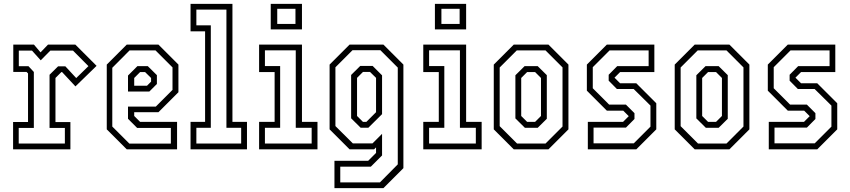

<svg xmlns="http://www.w3.org/2000/svg" viewBox="-20 -770 4384 990"><path d="M47.5 0V-141H124.5V-391.5L117 -399H48.5V-540H155L189 -500L227.5 -540H368.5L478 -430.5L369 -324.5L300 -398.5H296.5L266 -368V-140.5H343V0ZM76.5 -30H314.5V-110.5H235.5V-384.5L279.5 -428H317L373 -367.5L436 -429L356.5 -509H239.5L190 -459L145 -509H77V-428.5H127L154.5 -399V-110.5H76.5Z M797 -540 900 -437V-294.5L797 -191.5H672V-172L702.5 -141.5H893V0H633.5L530.5 -103V-437L633.5 -540ZM782 -510H648L559 -420.5V-117.5L647 -29.5H861V-110.5H687L640 -157.5V-220.5H783.5L869.5 -306.5V-422.5ZM742 -429 789 -382.5V-337L750 -298H640V-380.5L688.5 -429ZM728 -398.5H702.5L672 -368V-328H738L759 -349V-368Z M962.5 0V-141.5H1037.5V-608.5H962.5V-750H1178.5V-141.5H1253.5V0ZM992.5 -30H1223.5V-111H1147.5V-720.5H992.5V-639.5H1067V-111H992.5Z M1376 -618.5V-750H1537V-618.5ZM1409.5 -646.5H1503.5V-724.5H1409.5ZM1316 0V-141.5H1396V-398.5H1316V-540H1537V-141.5H1617V0ZM1346 -30H1587V-111H1505V-510.5H1346V-429.5H1424.5V-111H1346Z M1704.5 200V59H1878.5L1919 18.5V-10L1909 0H1782.5L1679.5 -103V-437L1782.5 -540H1957L2060 -437V97L1957 200ZM1734.5 170.5H1939L2031 77.5V-421.5L1941.5 -511H1797.5L1709.5 -423V-120L1799.5 -30.5H1900.5L1950 -80V31.5L1892 89.5H1734.5ZM1839.5 -111.5 1790.5 -160V-383.5L1837.5 -430H1901.5L1950 -381.5V-181.5L1879.5 -111.5ZM1851.5 -141.5H1869L1919 -191.5V-368.5L1888 -399H1851.5L1821 -368.5V-172Z M2222.5 -618.5V-750H2383.5V-618.5ZM2256 -646.5H2350V-724.5H2256ZM2162.5 0V-141.5H2242.5V-398.5H2162.5V-540H2383.5V-141.5H2463.5V0ZM2192.5 -30H2433.5V-111H2351.5V-510.5H2192.5V-429.5H2271V-111H2192.5Z M2629 0 2526 -103V-437L2629 -540H2808L2911 -437V-103L2808 0ZM2646 -30H2793L2880.5 -117.5V-422.5L2793 -510H2644.5L2556.5 -422V-119.5ZM2686.5 -111 2637.5 -159.5V-382L2685 -429H2752.5L2799.5 -382.5V-157.5L2752.5 -111ZM2698 -141.5H2739L2769.5 -172V-368L2739 -398.5H2698L2667.5 -368V-172Z M3011 0V-141.5H3192.5L3222 -171L3193.5 -199.5H3109L3006 -302.5V-437L3109 -540H3354V-398.5H3177.5L3148.5 -369.5L3177.5 -340.5H3261L3364 -237.5V-103L3261 0ZM3040.5 -31H3248L3334 -117V-225.5L3247.5 -311H3161L3118.5 -354V-384.5L3162.5 -429H3324.5V-510H3123L3036.5 -423.5V-315L3121 -230.5H3207.5L3251.5 -186.5V-156.5L3207.5 -112H3040.5Z M3562 0 3459 -103V-437L3562 -540H3741L3844 -437V-103L3741 0ZM3579 -30H3726L3813.5 -117.5V-422.5L3726 -510H3577.5L3489.5 -422V-119.5ZM3619.5 -111 3570.5 -159.5V-382L3618 -429H3685.5L3732.5 -382.5V-157.5L3685.5 -111ZM3631 -141.5H3672L3702.5 -172V-368L3672 -398.5H3631L3600.5 -368V-172Z M3944 0V-141.5H4125.5L4155 -171L4126.5 -199.5H4042L3939 -302.5V-437L4042 -540H4287V-398.5H4110.5L4081.5 -369.5L4110.5 -340.5H4194L4297 -237.5V-103L4194 0ZM3973.5 -31H4181L4267 -117V-225.5L4180.5 -311H4094L4051.5 -354V-384.5L4095.5 -429H4257.5V-510H4056L3969.5 -423.5V-315L4054 -230.5H4140.5L4184.5 -186.5V-156.5L4140.5 -112H3973.5Z"/></svg>

Font: Tourney Condensed Light
Style: Regular
Weight: 300
Width: 3
Designer: Tyler Finck
Foundry: Etcetera Type Co
Version: Version 1.010; ttfautohint (v1.8.3)